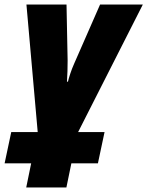

<svg xmlns="http://www.w3.org/2000/svg" viewBox="-62 -573 640 833"><path d="M51.8 240.2 73.2 135.7H-42L-13.2 0H101.6L52.7 -553.2H226.6L231.4 -310.5Q231.4 -287.6 230.7 -263.9Q230 -240.2 228.5 -218.8H232.9Q235.8 -231.9 242.9 -253.4Q250 -274.9 259.3 -295.9L372.1 -553.2H557.6L276.9 0H391.6L362.8 135.7H247.6L226.1 240.2Z"/></svg>

Font: Open Sans SemiCondensed ExtraBold
Style: Italic
Weight: 800
Width: 4
Italic angle: -12°
Designer: Monotype Design Team
Foundry: Monotype Imaging Inc.
Version: Version 3.003